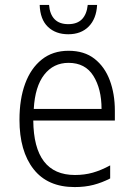

<svg xmlns="http://www.w3.org/2000/svg" viewBox="-20 -749 540 779"><path d="M283 10Q173 10 116 -63Q59 -136 59 -263Q59 -347 82 -409.5Q105 -472 149.5 -507.5Q194 -543 258 -543Q322 -543 363.5 -510.5Q405 -478 425.5 -423Q446 -368 446 -300V-260H115Q117 -39 284 -39Q323 -39 356.5 -48.5Q390 -58 427 -78V-25Q394 -8 359.5 1Q325 10 283 10ZM392 -307Q392 -388 359 -441Q326 -494 258 -494Q197 -494 159.5 -446Q122 -398 117 -307ZM257 -610Q206 -610 174.5 -640Q143 -670 141 -729H179Q182 -691 201.5 -671Q221 -651 257 -651Q293 -651 312.5 -671Q332 -691 336 -729H374Q371 -673 340 -641.5Q309 -610 257 -610Z"/></svg>

Font: Noto Sans Mono ExtraCondensed Light
Style: Regular
Weight: 300
Width: 2
Designer: Monotype Design Team
Foundry: Monotype Imaging Inc.
Version: Version 2.014; ttfautohint (v1.8.4.7-5d5b)